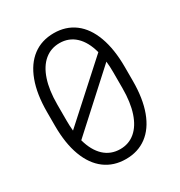

<svg xmlns="http://www.w3.org/2000/svg" viewBox="-173 -847 909 972"><g transform="rotate(-30 281.0 -360.5)"><path d="M53.7 -317.9V-399.4Q53.7 -502.9 81.1 -576.7Q108.4 -650.4 159.7 -689Q210.9 -727.5 282.2 -727.5Q352.5 -727.5 403.6 -689.2Q454.6 -650.9 481.7 -576.9Q508.8 -502.9 508.8 -399.4V-317.9Q508.8 -214.8 481.7 -141.6Q454.6 -68.4 403.6 -30.3Q352.5 7.8 282.2 7.8Q210.9 7.8 159.7 -30.5Q108.4 -68.8 81.1 -141.8Q53.7 -214.8 53.7 -317.9ZM444.8 -312V-406.2Q444.8 -441.4 441.4 -469.2L132.3 -188Q150.4 -121.6 188.7 -85.9Q227.1 -50.3 282.2 -50.3Q332.5 -50.3 369.1 -81.3Q405.8 -112.3 425.3 -171.1Q444.8 -230 444.8 -312ZM120.6 -251.5 430.2 -531.2Q412.6 -598.1 374.5 -633.8Q336.4 -669.4 282.2 -669.4Q231.4 -669.4 194.3 -638.4Q157.2 -607.4 137.5 -548.3Q117.7 -489.3 117.7 -406.2V-312Q117.7 -280.3 120.6 -251.5Z"/></g></svg>

Font: Reddit Mono Light
Style: Regular
Weight: 300
Monospace: yes
Designer: Stephen Hutchings
Foundry: Reddit
Version: Version 1.011